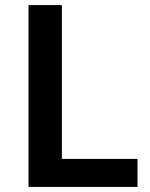

<svg xmlns="http://www.w3.org/2000/svg" viewBox="-20 -734 591 754"><path d="M92 0V-714H223V-110H520V0Z"/></svg>

Font: Noto Sans Lisu SemiBold
Style: Regular
Weight: 600
Designer: Monotype Design Team. David Williams.
Foundry: Monotype Imaging Inc.
Version: Version 2.102; ttfautohint (v1.8.4.7-5d5b)